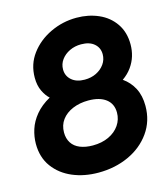

<svg xmlns="http://www.w3.org/2000/svg" viewBox="-108 -792 775 886"><g transform="rotate(-15 280.0 -348.5)"><path d="M254 10Q186 10 130.5 -13.5Q75 -37 41.5 -82.5Q8 -128 8 -193Q8 -227 19 -261.5Q30 -296 56 -327.5Q82 -359 125 -383Q108 -398 95 -425Q82 -452 82 -489Q82 -553 118.5 -602Q155 -651 214 -679Q273 -707 339 -707Q396 -707 444 -686Q492 -665 520.5 -623.5Q549 -582 549 -524Q549 -495 541 -468.5Q533 -442 516 -418Q499 -394 472 -375Q505 -352 523.5 -316.5Q542 -281 542 -232Q542 -160 503 -105Q464 -50 398.5 -20Q333 10 254 10ZM261 -118Q304 -118 337 -133.5Q370 -149 388.5 -176Q407 -203 407 -236Q407 -278 377 -301Q347 -324 293 -324Q252 -324 218.5 -310Q185 -296 166 -270.5Q147 -245 147 -210Q147 -181 160.5 -160Q174 -139 200 -128.5Q226 -118 261 -118ZM303 -421Q334 -421 358.5 -433Q383 -445 398 -466Q413 -487 413 -513Q413 -544 390.5 -563.5Q368 -583 328 -583Q298 -583 273 -571Q248 -559 233 -538.5Q218 -518 218 -492Q218 -461 241 -441Q264 -421 303 -421Z"/></g></svg>

Font: Hanken Grotesk ExtraBold
Style: Italic
Weight: 800
Italic angle: -8°
Designer: Alfredo Marco Pradil
Foundry: Hanken Design Co.
Version: Version 3.013